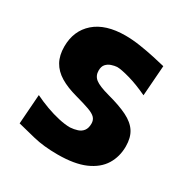

<svg xmlns="http://www.w3.org/2000/svg" viewBox="-140 -694 803 828"><g transform="rotate(30 261.5 -280.5)"><path d="M254.7 15.1Q338.7 15.1 391.1 -7.8Q443.5 -30.8 468.2 -70.9Q492.8 -111 492.8 -162.1Q492.8 -205.7 474.6 -234Q456.4 -262.2 417.6 -281.5Q378.9 -300.8 317.1 -317.1Q265.5 -331.1 246.4 -346.2Q227.4 -361.3 227.4 -387Q227.4 -408 237.5 -419Q247.6 -430 262 -434.7Q276.4 -439.5 289.2 -440.4Q310.1 -440.4 353.4 -428.1Q396.6 -415.9 448.4 -391.4L459.6 -542.8Q436.8 -548.5 401.4 -556.2Q366 -564 327 -569.9Q287.9 -575.8 253.6 -575.8Q154.9 -575.8 101.2 -529Q47.5 -482.1 47.5 -402.7Q47.5 -359.4 64.5 -328.7Q81.5 -298 115.6 -277.4Q149.7 -256.8 200.5 -243.2Q243.8 -231.4 268.8 -222.4Q293.8 -213.4 304.5 -202.3Q315.3 -191.2 315.3 -173Q315.3 -150.6 305.4 -137.7Q295.6 -124.8 279.1 -119.5Q262.7 -114.1 243.2 -112.8Q217.8 -112.8 186 -120Q154.1 -127.1 120.8 -139.3Q87.6 -151.5 57.1 -166.5L46.4 -19.5Q80.9 -10.7 133.1 2.2Q185.2 15.1 254.7 15.1Z"/></g></svg>

Font: Pinar FD VF
Style: Regular
Weight: 300
Designer: Amin Abedi
Version: Version 2.000